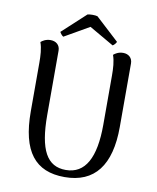

<svg xmlns="http://www.w3.org/2000/svg" viewBox="-96 -952 852 1039"><g transform="rotate(10 330.5 -432.5)"><path d="M355 -875C343 -879 312 -879 300 -875L172 -757C174 -751 185 -737 192 -734L328 -812L463 -734C470 -737 482 -751 483 -757ZM578 -655C578 -686 556 -704 527 -704C501 -704 483 -692 474 -684C486 -651 488 -611 488 -572V-302C488 -121 437 -26 330 -26C227 -26 180 -109 180 -302V-655C180 -686 158 -704 128 -704C102 -704 84 -692 75 -684C87 -651 89 -611 89 -572V-306C89 -85 169 13 330 13C495 13 578 -95 578 -306Z"/></g></svg>

Font: Arima Koshi Medium
Style: Regular
Weight: 500
Designer: Joana Correia and Natanael Gama
Foundry: NDISCOVER
Version: Version 1.019;PS 001.019;hotconv 1.0.88;makeotf.lib2.5.64775